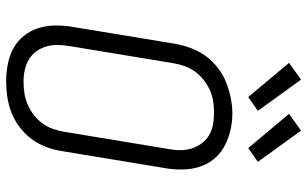

<svg xmlns="http://www.w3.org/2000/svg" viewBox="-212 -804 1023 640"><g transform="rotate(90 300.0 -483.5)"><path d="M251 8Q222 8 193.5 2.5Q165 -3 141 -16Q117 -29 99.5 -50.5Q82 -72 73.5 -98.5Q65 -125 64.5 -154.5Q64 -184 69 -213L126 -558Q131 -584 140.5 -609.5Q150 -635 166.5 -657.5Q183 -680 205.5 -697.5Q228 -715 253.5 -725Q279 -735 305.5 -740.5Q332 -746 358 -746Q388 -746 416 -739Q444 -732 468 -719Q492 -706 509.5 -684.5Q527 -663 535.5 -636.5Q544 -610 544.5 -580.5Q545 -551 540 -522L483 -177Q479 -151 469.5 -125.5Q460 -100 443.5 -77.5Q427 -55 404 -37.5Q381 -20 355.5 -10Q330 0 303.5 4Q277 8 251 8ZM252 -50Q272 -50 291 -53Q310 -56 328.5 -64Q347 -72 363 -84.5Q379 -97 391 -113.5Q403 -130 409.5 -149Q416 -168 419 -187L476 -532Q480 -552 480 -572Q480 -592 474.5 -610Q469 -628 457.5 -643.5Q446 -659 430 -668.5Q414 -678 394.5 -681.5Q375 -685 355 -685Q336 -685 317 -682Q298 -679 280 -671Q262 -663 245.5 -650Q229 -637 217.5 -620.5Q206 -604 199.5 -585.5Q193 -567 190 -548L133 -203Q130 -184 129.5 -164Q129 -144 134.5 -125.5Q140 -107 151 -92Q162 -77 178 -67.5Q194 -58 213 -54Q232 -50 252 -50ZM473 -799 359 -935 415 -975 519 -831ZM303 -799 189 -935 245 -975 349 -831Z"/></g></svg>

Font: Iosevka Slab LtExObl
Style: Regular
Weight: 300
Width: 7
Italic angle: -9°
Monospace: yes
Designer: Belleve Invis
Foundry: Belleve Invis
Version: Version 11.1.0; ttfautohint (v1.8.3)